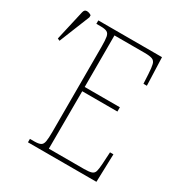

<svg xmlns="http://www.w3.org/2000/svg" viewBox="-180 -850 922 974"><g transform="rotate(30 281.0 -363.0)"><path d="M122 0V-20H147Q172 -20 184 -26Q196 -32 199.5 -51Q203 -70 203 -108V-606Q203 -645 199.5 -663.5Q196 -682 184 -688Q172 -694 147 -694H122V-714H495L501 -550H481L478 -606Q476 -643 471.5 -660.5Q467 -678 452.5 -683.5Q438 -689 407 -689H231V-387H437V-362H231L230 -25H436Q466 -25 480 -30Q494 -35 498 -49.5Q502 -64 504 -94L508 -164H528L523 0ZM3 -526 -10 -532 30 -708Q34 -726 48 -726Q62 -726 75 -717V-705Z"/></g></svg>

Font: Noto Serif Condensed Thin
Style: Regular
Weight: 100
Width: 3
Designer: Monotype Design Team
Foundry: Monotype Imaging Inc.
Version: Version 2.013; ttfautohint (v1.8.4.7-5d5b)